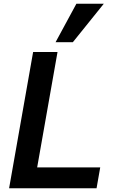

<svg xmlns="http://www.w3.org/2000/svg" viewBox="-20 -1003 640 1023"><path d="M156.5 -726H286.5L178 -111H514L494.5 0H28.5ZM276 -778 387 -983H533L368 -778Z"/></svg>

Font: JuliaMono
Style: Bold Italic
Weight: 700
Italic angle: -9°
Monospace: yes
Designer: cormullion
Foundry: corm
Version: Version 0.057; ttfautohint (v1.8.4)